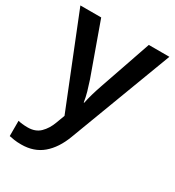

<svg xmlns="http://www.w3.org/2000/svg" viewBox="-187 -650 908 999"><g transform="rotate(30 267.5 -150.5)"><path d="M0.5 -540.5H125.5L236.3 -231.9Q247.1 -199.7 255.4 -170.4Q263.7 -141.1 268.1 -111.8H271Q275.9 -137.2 284.9 -168.5Q293.9 -199.7 305.2 -231.9L411.6 -540.5H535.2L303.2 74.2Q273.4 153.8 222.4 197Q171.4 240.2 95.2 240.2Q70.8 240.2 52.7 237.5Q34.7 234.9 22 231.9V140.1Q32.2 143.1 47.6 144.8Q63 146.5 80.1 146.5Q126 146.5 153.8 119.4Q181.6 92.3 197.3 49.3L216.3 -1.5Z"/></g></svg>

Font: Open Sans SemiBold
Style: Regular
Weight: 600
Designer: Monotype Design Team
Foundry: Monotype Imaging Inc.
Version: Version 3.003; ttfautohint (v1.8.4)